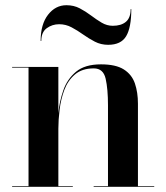

<svg xmlns="http://www.w3.org/2000/svg" viewBox="-20 -717 638 737"><path d="M207 -624Q180.5 -624 159.5 -608.8Q138.5 -593.5 138.5 -560H136Q136 -624 164.5 -660.5Q193 -697 235 -697Q263.5 -697 286.2 -685Q309 -673 329.5 -657.5Q350 -642 370.2 -630Q390.5 -618 413 -618Q445 -618 463.2 -633.2Q481.5 -648.5 481.5 -682H484Q484 -611 464.2 -578Q444.5 -545 395 -545Q367.5 -545 344.2 -557Q321 -569 299.2 -584.5Q277.5 -600 255 -612Q232.5 -624 207 -624ZM26.5 -2.5H89.5V-457.5H26.5V-460H204V-282.5Q208 -327 223 -370.2Q238 -413.5 272 -441.8Q306 -470 367.5 -470Q424.5 -470 455.2 -450.5Q486 -431 497.8 -396.8Q509.5 -362.5 509.5 -319V-2.5H572V0H339.5V-2.5H394.5V-312.5Q394.5 -375.5 385.5 -415Q376.5 -454.5 340 -454.5Q295 -454.5 267.8 -431.2Q240.5 -408 227 -372Q213.5 -336 208.8 -296.2Q204 -256.5 204 -223V-2.5H259.5V0H26.5Z"/></svg>

Font: Bodoni* 72pt Medium
Style: Regular
Weight: 500
Version: Version 2.3